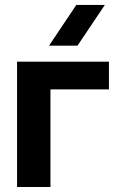

<svg xmlns="http://www.w3.org/2000/svg" viewBox="-20 -745 472 765"><path d="M181 0H48V-499.3H414V-388.7H181ZM284 -725.3H397.7L288.7 -563H175.3Z"/></svg>

Font: Nata Sans
Style: Regular
Weight: 400
Designer: Daniel Uzquiano Cruz
Version: Version 1.001